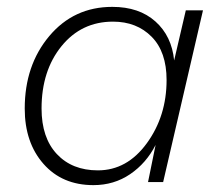

<svg xmlns="http://www.w3.org/2000/svg" viewBox="-20 -530 640 559"><path d="M252 9Q161 9 106.5 -53Q52 -115 52 -214Q52 -340 123.5 -425Q195 -510 307 -510Q385 -510 432.5 -467.5Q480 -425 487 -354L521 -500H571L455 0H411L433 -108Q406 -55 359 -23Q312 9 252 9ZM265 -34Q350 -34 407.5 -113Q465 -192 465 -297Q465 -379 421.5 -423Q378 -467 309 -467Q217 -467 159 -395.5Q101 -324 101 -214Q101 -129 145.5 -81.5Q190 -34 265 -34Z"/></svg>

Font: Elaine Sans Light
Style: Italic
Weight: 300
Italic angle: -13°
Designer: Wei Huang
Foundry: Wei Huang
Version: Version 2.001;December 24, 2019;FontCreator 12.0.0.2547 64-b